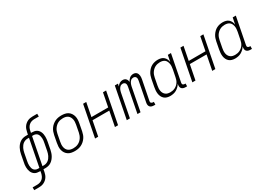

<svg xmlns="http://www.w3.org/2000/svg" viewBox="-41 -1675 3895 2820"><g transform="rotate(-30 1907.0 -265.0)"><path d="M-36 210V163H42Q65 163 89 155.5Q113 148 132 131Q151 114 161.5 91.5Q172 69 177 46L183 12H167Q146 12 126.5 8Q107 4 90.5 -6Q74 -16 62 -31Q50 -46 42.5 -64Q35 -82 31.5 -101.5Q28 -121 27.5 -141.5Q27 -162 29.5 -183Q32 -204 37 -225L60 -345Q64 -368 72 -392Q80 -416 92 -438.5Q104 -461 121 -481Q138 -501 160.5 -515.5Q183 -530 207.5 -536Q232 -542 256 -542H291L300 -585Q304 -606 311.5 -626.5Q319 -647 331.5 -665.5Q344 -684 362 -699Q380 -714 400 -723.5Q420 -733 442 -736.5Q464 -740 484 -740H563V-693H485Q462 -693 438 -685.5Q414 -678 395 -661Q376 -644 365 -621.5Q354 -599 350 -576L343 -542H359Q380 -542 400 -538Q420 -534 436.5 -524Q453 -514 465 -499Q477 -484 484.5 -466Q492 -448 495 -428.5Q498 -409 498.5 -388.5Q499 -368 496.5 -347Q494 -326 490 -305L467 -185Q462 -162 454.5 -138Q447 -114 434.5 -91.5Q422 -69 405 -49Q388 -29 366 -14.5Q344 0 319 6Q294 12 270 12H235L227 55Q223 76 215.5 96.5Q208 117 195.5 135.5Q183 154 165 169Q147 184 126.5 193.5Q106 203 84.5 206.5Q63 210 43 210ZM193 -35 282 -495H256Q237 -495 218.5 -489Q200 -483 183.5 -471Q167 -459 155 -442.5Q143 -426 134 -408.5Q125 -391 120 -372.5Q115 -354 111 -336L88 -216Q84 -196 81.5 -176Q79 -156 80.5 -136.5Q82 -117 86.5 -98.5Q91 -80 102 -65.5Q113 -51 130.5 -43Q148 -35 168 -35ZM245 -35H271Q290 -35 308.5 -41Q327 -47 343.5 -59Q360 -71 372 -87.5Q384 -104 393 -121.5Q402 -139 407 -157.5Q412 -176 416 -194L439 -314Q443 -334 445.5 -354Q448 -374 446.5 -393.5Q445 -413 440 -431.5Q435 -450 424.5 -464.5Q414 -479 396.5 -487Q379 -495 359 -495H334Z M769 12Q739 12 710 6Q681 0 658 -15.5Q635 -31 619.5 -54.5Q604 -78 597 -106Q590 -134 591.5 -164Q593 -194 599 -225L622 -345Q627 -371 636.5 -397Q646 -423 662.5 -447Q679 -471 702 -490Q725 -509 750.5 -521Q776 -533 803 -537.5Q830 -542 857 -542Q887 -542 916.5 -536Q946 -530 969 -514.5Q992 -499 1007.5 -475.5Q1023 -452 1030 -424Q1037 -396 1035.5 -366Q1034 -336 1028 -305L1005 -185Q1000 -159 990.5 -133Q981 -107 964 -83Q947 -59 924.5 -40Q902 -21 876 -9Q850 3 823 7.5Q796 12 769 12ZM771 -35Q792 -35 813 -39Q834 -43 854.5 -53Q875 -63 892 -78.5Q909 -94 921.5 -113Q934 -132 942 -153Q950 -174 954 -194L977 -314Q981 -337 982.5 -359.5Q984 -382 979.5 -403Q975 -424 965 -442Q955 -460 938.5 -472.5Q922 -485 900.5 -490Q879 -495 856 -495Q835 -495 813.5 -491Q792 -487 772 -477Q752 -467 735 -451.5Q718 -436 705 -417Q692 -398 684.5 -377Q677 -356 673 -336L650 -216Q645 -193 644 -170.5Q643 -148 647 -127Q651 -106 661 -88Q671 -70 688 -57.5Q705 -45 726.5 -40Q748 -35 771 -35Z M1117 0 1220 -530H1273L1228 -299H1512L1557 -530H1610L1507 0H1454L1503 -251H1219L1170 0Z M2109 12Q2091 12 2073.5 7Q2056 2 2044.5 -10.5Q2033 -23 2030 -41.5Q2027 -60 2031 -79L2096 -415Q2099 -429 2099 -443.5Q2099 -458 2093.5 -470Q2088 -482 2076 -488.5Q2064 -495 2049 -495Q2038 -495 2026.5 -491Q2015 -487 2005.5 -478.5Q1996 -470 1989.5 -460Q1983 -450 1978 -439Q1973 -428 1970 -417Q1967 -406 1964 -394L1888 0H1836L1916 -415Q1919 -429 1919 -443.5Q1919 -458 1913.5 -470Q1908 -482 1895.5 -488.5Q1883 -495 1869 -495Q1857 -495 1845.5 -491Q1834 -487 1825 -478.5Q1816 -470 1809 -460Q1802 -450 1797.5 -439Q1793 -428 1790 -417Q1787 -406 1784 -394L1708 0H1655L1758 -530H1811L1802 -487Q1810 -499 1820 -509.5Q1830 -520 1842.5 -527.5Q1855 -535 1868.5 -538.5Q1882 -542 1895 -542Q1911 -542 1925.5 -537Q1940 -532 1950 -521Q1960 -510 1965.5 -496Q1971 -482 1971 -466Q1979 -482 1989.5 -496Q2000 -510 2013.5 -521Q2027 -532 2043.5 -537Q2060 -542 2076 -542Q2092 -542 2106 -537Q2120 -532 2130 -521.5Q2140 -511 2145.5 -497Q2151 -483 2152.5 -467.5Q2154 -452 2152.5 -436.5Q2151 -421 2148 -405L2084 -79Q2082 -70 2083 -61.5Q2084 -53 2089.5 -47Q2095 -41 2103 -38Q2111 -35 2119 -35H2134L2133 12Z M2388 12Q2360 12 2333.5 4.5Q2307 -3 2288 -20Q2269 -37 2257.5 -61Q2246 -85 2242.5 -112Q2239 -139 2241 -167.5Q2243 -196 2249 -225L2272 -345Q2277 -370 2285.5 -395Q2294 -420 2309.5 -443.5Q2325 -467 2345 -486.5Q2365 -506 2389.5 -518.5Q2414 -531 2440 -536.5Q2466 -542 2492 -542Q2520 -542 2546 -535Q2572 -528 2591 -511Q2610 -494 2621 -470Q2632 -446 2635 -420L2657 -530H2710L2622 -79Q2620 -70 2621 -61.5Q2622 -53 2627 -47Q2632 -41 2640 -38Q2648 -35 2657 -35H2672L2671 12H2647Q2628 12 2610.5 7Q2593 2 2581.5 -10.5Q2570 -23 2567.5 -41.5Q2565 -60 2569 -79L2571 -90Q2557 -66 2536.5 -46Q2516 -26 2492 -12.5Q2468 1 2441 6.5Q2414 12 2388 12ZM2416 -35Q2436 -35 2456 -39Q2476 -43 2495.5 -52.5Q2515 -62 2532 -77Q2549 -92 2561 -110.5Q2573 -129 2579.5 -148.5Q2586 -168 2590 -188L2614 -308Q2618 -331 2620 -353.5Q2622 -376 2618.5 -397Q2615 -418 2606.5 -437.5Q2598 -457 2582 -470.5Q2566 -484 2545 -489.5Q2524 -495 2501 -495Q2481 -495 2459.5 -490.5Q2438 -486 2418.5 -476Q2399 -466 2382 -450Q2365 -434 2353 -415.5Q2341 -397 2334 -376.5Q2327 -356 2323 -336L2300 -216Q2295 -193 2294 -171Q2293 -149 2296.5 -128Q2300 -107 2310 -89Q2320 -71 2336 -58Q2352 -45 2373 -40Q2394 -35 2416 -35Z M2767 0 2870 -530H2923L2878 -299H3162L3207 -530H3260L3157 0H3104L3153 -251H2869L2820 0Z M3488 12Q3460 12 3433.5 4.5Q3407 -3 3388 -20Q3369 -37 3357.5 -61Q3346 -85 3342.5 -112Q3339 -139 3341 -167.5Q3343 -196 3349 -225L3372 -345Q3377 -370 3385.5 -395Q3394 -420 3409.5 -443.5Q3425 -467 3445 -486.5Q3465 -506 3489.5 -518.5Q3514 -531 3540 -536.5Q3566 -542 3592 -542Q3620 -542 3646 -535Q3672 -528 3691 -511Q3710 -494 3721 -470Q3732 -446 3735 -420L3757 -530H3810L3722 -79Q3720 -70 3721 -61.5Q3722 -53 3727 -47Q3732 -41 3740 -38Q3748 -35 3757 -35H3772L3771 12H3747Q3728 12 3710.5 7Q3693 2 3681.5 -10.5Q3670 -23 3667.5 -41.5Q3665 -60 3669 -79L3671 -90Q3657 -66 3636.5 -46Q3616 -26 3592 -12.5Q3568 1 3541 6.5Q3514 12 3488 12ZM3516 -35Q3536 -35 3556 -39Q3576 -43 3595.5 -52.5Q3615 -62 3632 -77Q3649 -92 3661 -110.5Q3673 -129 3679.5 -148.5Q3686 -168 3690 -188L3714 -308Q3718 -331 3720 -353.5Q3722 -376 3718.5 -397Q3715 -418 3706.5 -437.5Q3698 -457 3682 -470.5Q3666 -484 3645 -489.5Q3624 -495 3601 -495Q3581 -495 3559.5 -490.5Q3538 -486 3518.5 -476Q3499 -466 3482 -450Q3465 -434 3453 -415.5Q3441 -397 3434 -376.5Q3427 -356 3423 -336L3400 -216Q3395 -193 3394 -171Q3393 -149 3396.5 -128Q3400 -107 3410 -89Q3420 -71 3436 -58Q3452 -45 3473 -40Q3494 -35 3516 -35Z"/></g></svg>

Font: Lode Dark
Style: Italic
Weight: 400
Italic angle: -11°
Monospace: yes
Designer: Belleve Invis
Foundry: Belleve Invis
Version: Version 29.2.0; ttfautohint (v1.8.3)